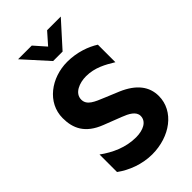

<svg xmlns="http://www.w3.org/2000/svg" viewBox="-263 -945 1037 1037"><g transform="rotate(-45 255.5 -426.0)"><path d="M225.6 -723.6H297.9L424.8 -864.3H320.3L261.7 -797.9L203.1 -864.3H98.6ZM276.4 -667C154.3 -667 43.9 -586.9 43.9 -468.8C43.9 -391.6 72.3 -326.2 173.8 -287.1L274.4 -248C312.5 -233.4 350.6 -213.9 350.6 -179.7C350.6 -136.7 305.7 -115.2 251 -115.2C172.9 -115.2 103.5 -147.5 45.9 -189.5V-55.7C97.7 -17.6 170.9 11.7 248 11.7C383.8 11.7 496.1 -70.3 496.1 -186.5C496.1 -257.8 454.1 -314.5 363.3 -353.5L283.2 -386.7C228.5 -409.2 185.5 -425.8 185.5 -468.8C185.5 -517.6 242.2 -540 293 -540C360.4 -540 412.1 -509.8 459 -481.4V-615.2C416 -642.6 351.6 -667 276.4 -667Z"/></g></svg>

Font: Sen-gleads
Style: Bold
Weight: 700
Designer: Kosal Sen, Philatype
Foundry: Philatype
Version: Version 1.004; ttfautohint (v1.8.3)